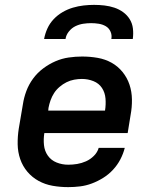

<svg xmlns="http://www.w3.org/2000/svg" viewBox="-20 -760 640 788"><path d="M260 8Q227 8 196 2.5Q165 -3 138.5 -17.5Q112 -32 92.5 -55Q73 -78 63 -107Q53 -136 52.5 -168Q52 -200 57 -232L74 -332Q78 -359 88 -386Q98 -413 115.5 -437Q133 -461 157 -479Q181 -497 207.5 -508.5Q234 -520 262 -524Q290 -528 317 -528Q350 -528 381 -522.5Q412 -517 438 -502.5Q464 -488 483 -464.5Q502 -441 511.5 -412.5Q521 -384 521.5 -352Q522 -320 516 -288L504 -214H162Q158 -189 160.5 -164.5Q163 -140 176.5 -121Q190 -102 212.5 -93Q235 -84 260 -84Q278 -84 296.5 -87Q315 -90 333 -98Q351 -106 365.5 -120.5Q380 -135 385 -153H492Q486 -129 474 -106Q462 -83 444 -63.5Q426 -44 403.5 -30Q381 -16 357 -7Q333 2 308.5 5Q284 8 260 8ZM178 -306H411Q415 -331 413 -355.5Q411 -380 398.5 -399Q386 -418 363.5 -427Q341 -436 316 -436Q301 -436 284.5 -433Q268 -430 253 -422.5Q238 -415 224.5 -403.5Q211 -392 202 -378Q193 -364 187.5 -348.5Q182 -333 179 -317ZM161 -600Q165 -622 174.5 -643Q184 -664 200 -681Q216 -698 236.5 -710Q257 -722 279 -728.5Q301 -735 323 -737.5Q345 -740 366 -740Q388 -740 409 -737.5Q430 -735 449.5 -728.5Q469 -722 485.5 -710Q502 -698 512.5 -681Q523 -664 525.5 -643Q528 -622 525 -600H437Q440 -616 433.5 -630.5Q427 -645 414 -652.5Q401 -660 385.5 -662.5Q370 -665 354 -665Q338 -665 321.5 -662.5Q305 -660 289.5 -652.5Q274 -645 262.5 -630.5Q251 -616 249 -600Z"/></svg>

Font: Iosevka SS04 SmBd Ex Obl
Style: Regular
Weight: 600
Width: 7
Italic angle: -9°
Monospace: yes
Designer: Belleve Invis
Foundry: Belleve Invis
Version: Version 19.0.0; ttfautohint (v1.8.4)